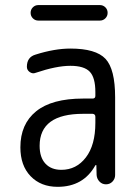

<svg xmlns="http://www.w3.org/2000/svg" viewBox="-20 -720 540 750"><path d="M370.1 -700.2Q382.8 -700.2 391.6 -691.4Q400.4 -682.6 400.4 -669.9Q400.4 -657.2 391.6 -648.4Q382.8 -639.6 370.1 -639.6H129.9Q117.2 -639.6 108.4 -648.4Q99.6 -657.2 99.6 -669.9Q99.6 -682.6 108.4 -691.4Q117.2 -700.2 129.9 -700.2ZM304.7 -275.4Q134.8 -275.4 134.8 -150.4Q134.8 -105.5 157.2 -81.1Q179.7 -56.6 219.7 -56.6Q278.3 -56.6 315.4 -105Q352.5 -153.3 352.5 -240.2V-263.7Q352.5 -274.4 341.8 -275.4ZM205.1 9.8Q139.6 9.8 99.6 -31.7Q59.6 -73.2 59.6 -144.5Q59.6 -235.4 121.1 -285.2Q182.6 -335 304.7 -335H341.8Q352.5 -335 352.5 -345.7V-360.4Q352.5 -417 330.6 -439.9Q308.6 -462.9 254.9 -462.9Q200.2 -462.9 119.1 -435.5Q107.4 -430.7 96.2 -438.5Q85 -446.3 85 -459Q85 -497.1 119.1 -506.8Q193.4 -530.3 254.9 -530.3Q354.5 -530.3 392.1 -490.2Q429.7 -450.2 429.7 -339.8V-36.1Q429.7 -21.5 419.4 -10.7Q409.2 0 394 0Q378.9 0 368.7 -10.7Q358.4 -21.5 357.4 -36.1L356.4 -74.2Q356.4 -75.2 355.5 -75.2Q353.5 -75.2 352.5 -74.2Q305.7 9.8 205.1 9.8Z"/></svg>

Font: Rounded-X Mgen+ 2m regular
Style: Regular
Weight: 400
Designer: [Source Han Sans]
Ryoko NISHIZUKA  (kana & ideographs); Paul D. Hunt (Latin, Greek & Cyrillic); Wenlong ZHANG  (bopomofo
Version: Version 1.059.20150602